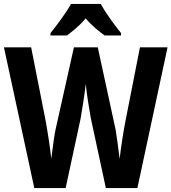

<svg xmlns="http://www.w3.org/2000/svg" viewBox="-29 -1047 870 974"><path d="M482 -1027H331C310 -987 259 -918 227 -879V-867H311C335 -886 375 -916 406 -954C435 -917 475 -887 502 -867H585V-879C548 -925 506 -983 482 -1027ZM821 -807H681L608 -436C597 -379 584 -297 578 -241C572 -289 563 -357 558 -387L467 -807H346L252 -386C246 -357 237 -288 231 -241C226 -296 212 -382 202 -437L129 -807H-9L145 -93H304L380 -446C388 -489 401 -576 406 -621C411 -564 426 -482 432 -446L508 -93H668Z"/></svg>

Font: Noto Sans Kannada UI Condensed
Style: Bold
Weight: 700
Width: 3
Designer: Jelle Bosma - Monotype Design Team
Foundry: Monotype Imaging Inc.
Version: Version 2.005